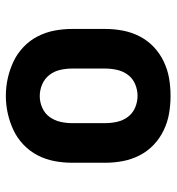

<svg xmlns="http://www.w3.org/2000/svg" viewBox="6 -586 589 640"><g transform="rotate(-90 300.0 -266.5)"><path d="M300 8Q270 8 241 3Q212 -2 185 -15Q158 -28 136.5 -48.5Q115 -69 101.5 -95.5Q88 -122 82.5 -151Q77 -180 77 -210V-320Q77 -350 82.5 -379Q88 -408 101.5 -434.5Q115 -461 137 -482Q159 -503 185.5 -515.5Q212 -528 241 -534.5Q270 -541 300 -541Q330 -541 359 -534.5Q388 -528 414.5 -515.5Q441 -503 463 -482Q485 -461 498.5 -434.5Q512 -408 517.5 -379Q523 -350 523 -320V-210Q523 -180 517.5 -151Q512 -122 498.5 -95.5Q485 -69 463.5 -48.5Q442 -28 415 -15Q388 -2 359 3Q330 8 300 8ZM300 -102Q320 -102 339 -110Q358 -118 370 -134Q382 -150 386.5 -170Q391 -190 391 -210V-320Q391 -340 386.5 -360Q382 -380 369.5 -396Q357 -412 338 -420Q319 -428 299 -428Q279 -428 260 -419.5Q241 -411 229.5 -395Q218 -379 213.5 -359.5Q209 -340 209 -320V-210Q209 -190 213.5 -170Q218 -150 230 -134Q242 -118 261 -110Q280 -102 300 -102Z"/></g></svg>

Font: Iosevka Curly Slab XBdEx
Style: Regular
Weight: 800
Width: 7
Monospace: yes
Designer: Belleve Invis
Foundry: Belleve Invis
Version: Version 11.0.0; ttfautohint (v1.8.3)